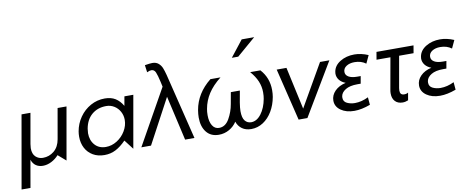

<svg xmlns="http://www.w3.org/2000/svg" viewBox="-85 -1180 4278 1741"><g transform="rotate(-10 2054.0 -309.0)"><path d="M-7 188 111 -483H193L144 -204Q140 -176 140 -166Q140 -113 167.5 -87Q195 -61 235 -61Q293 -61 337.5 -98Q382 -135 394 -204L443 -483H525L440 0L368 -62Q340 -30 301 -10Q262 10 222 10Q185 10 158 -8.5Q131 -27 119 -64L75 188Z M880 -424Q920 -424 953 -403.5Q986 -383 1005 -348Q1024 -313 1024 -272Q1024 -219 994.5 -169.5Q965 -120 916.5 -89.5Q868 -59 814 -59Q750 -59 712.5 -101.5Q675 -144 675 -210Q675 -223 679 -251Q694 -334 747.5 -379Q801 -424 880 -424ZM1140 -482H1058L1043 -397Q1015 -445 975.5 -469.5Q936 -494 878 -494Q808 -494 747.5 -460.5Q687 -427 646.5 -369Q606 -311 594 -241Q590 -218 590 -192Q590 -134 614 -88Q638 -42 683 -15.5Q728 11 789 11Q846 11 893 -13.5Q940 -38 988 -87L1055 0Z M1129 0H1218L1438 -411L1532 0H1618L1469 -606Q1458 -648 1447.5 -673.5Q1437 -699 1415.5 -717.5Q1394 -736 1359 -736Q1338 -736 1290 -728L1299 -661Q1323 -673 1339 -673Q1366 -673 1378 -645Q1390 -617 1404 -555Q1410 -525 1414 -509V-508Z M2015 -352 1996 -246Q1984 -175 1948.5 -113Q1913 -51 1855 -51Q1815 -51 1793 -87Q1771 -123 1771 -182Q1771 -215 1776 -240Q1789 -314 1830 -377.5Q1871 -441 1946 -500H1853Q1720 -394 1694 -243Q1688 -207 1688 -175Q1688 -91 1728.5 -40.5Q1769 10 1842 10Q1894 10 1938 -15Q1982 -40 2008 -81Q2022 -39 2056 -14.5Q2090 10 2141 10Q2200 10 2250.5 -23Q2301 -56 2335 -113.5Q2369 -171 2382 -243Q2387 -271 2387 -305Q2387 -419 2313 -500H2219Q2262 -451 2282.5 -402Q2303 -353 2303 -299Q2303 -265 2298 -240Q2283 -158 2242.5 -104.5Q2202 -51 2150 -51Q2115 -51 2093 -78Q2071 -105 2071 -167Q2071 -196 2079 -246L2098 -352ZM2078 -657H2137L2310 -806H2195Z M2945 -481H2859L2635 -91L2550 -481H2460L2577 0H2658Z M3002 -126Q3002 -90 3034.5 -74.5Q3067 -59 3107 -59Q3168 -59 3231 -90L3237 -20Q3156 10 3090 10Q3015 10 2966 -24.5Q2917 -59 2917 -114Q2917 -164 2954.5 -202Q2992 -240 3055 -254Q3017 -269 2997.5 -294.5Q2978 -320 2978 -352Q2978 -358 2980 -370Q2990 -426 3046 -460Q3102 -494 3176 -494Q3238 -494 3304 -466L3270 -393Q3227 -425 3166 -425Q3121 -425 3091 -405.5Q3061 -386 3061 -353Q3061 -324 3089 -307.5Q3117 -291 3168 -291H3200L3188 -223H3157Q3088 -223 3048.5 -199Q3009 -175 3003 -140Q3002 -135 3002 -126Z M3720 -482 3708 -412H3575L3524 -123Q3522 -115 3522 -100Q3522 -59 3560 -59Q3583 -59 3597 -69L3585 0Q3560 11 3534 11Q3490 11 3465 -15.5Q3440 -42 3440 -88Q3440 -104 3443 -120L3495 -412H3367L3379 -482Z M3791 -126Q3791 -90 3823.5 -74.5Q3856 -59 3896 -59Q3957 -59 4020 -90L4026 -20Q3945 10 3879 10Q3804 10 3755 -24.5Q3706 -59 3706 -114Q3706 -164 3743.5 -202Q3781 -240 3844 -254Q3806 -269 3786.5 -294.5Q3767 -320 3767 -352Q3767 -358 3769 -370Q3779 -426 3835 -460Q3891 -494 3965 -494Q4027 -494 4093 -466L4059 -393Q4016 -425 3955 -425Q3910 -425 3880 -405.5Q3850 -386 3850 -353Q3850 -324 3878 -307.5Q3906 -291 3957 -291H3989L3977 -223H3946Q3877 -223 3837.5 -199Q3798 -175 3792 -140Q3791 -135 3791 -126Z"/></g></svg>

Font: Geom Light
Style: Italic
Weight: 300
Italic angle: -10°
Version: Version 1.102